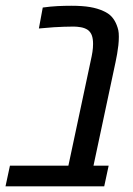

<svg xmlns="http://www.w3.org/2000/svg" viewBox="-42 -660 472 680"><path d="M-22.5 0 -6.8 -73.2H200.2L279.3 -444.8Q283.2 -461.9 285.4 -476.1Q287.6 -490.2 287.6 -504.4Q287.6 -522.5 283.4 -534.2Q279.3 -545.9 269.5 -553.7Q258.8 -561 244.4 -563.5Q230 -565.9 218.8 -565.9Q201.7 -565.9 183.8 -565.2Q166 -564.5 148.2 -563.5Q130.4 -562.5 112.3 -560.5L95.7 -559.1L109.4 -633.3Q137.2 -637.2 162.1 -638.4Q187 -639.6 210.4 -639.6Q250 -639.6 276.9 -635Q303.7 -630.4 323.7 -621.1Q342.8 -612.8 353.5 -600.8Q364.3 -588.9 371.1 -571.8Q375 -562 377 -553Q378.9 -543.9 378.9 -529.8Q378.9 -515.1 377.2 -499.5Q375.5 -483.9 372.8 -468.8Q370.1 -453.6 367.2 -439.9L289.1 -73.2H342.8L327.1 0Z"/></svg>

Font: Open Sans Condensed Medium
Style: Italic
Weight: 500
Width: 3
Italic angle: -12°
Designer: Monotype Design Team
Foundry: Monotype Imaging Inc.
Version: Version 3.000